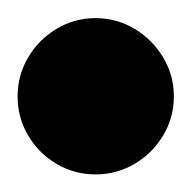

<svg xmlns="http://www.w3.org/2000/svg" viewBox="-57 -1108 215 215"><path d="M-37.3 -1000Q-37.3 -976.3 -25.5 -956.3Q-13.7 -936.3 6.3 -924.5Q26.3 -912.7 50 -912.7Q73.7 -912.7 93.7 -924.5Q113.7 -936.3 125.7 -956.3Q137.7 -976.3 137.7 -1000Q137.7 -1023.7 125.7 -1043.7Q113.7 -1063.7 93.7 -1075.7Q73.7 -1087.7 50 -1087.7Q26.3 -1087.7 6.3 -1075.7Q-13.7 -1063.7 -25.5 -1043.7Q-37.3 -1023.7 -37.3 -1000Z"/></svg>

Font: Linefont Thin
Style: Regular
Weight: 100
Monospace: yes
Version: Version 3.002;gftools[0.9.33]